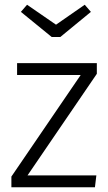

<svg xmlns="http://www.w3.org/2000/svg" viewBox="-20 -789 457 809"><path d="M337 -769 216 -685 94 -769 68 -739 198 -633H234L363 -739ZM388 -523H52V-473H320L28 -45V0H380L386 -50H96L388 -478Z"/></svg>

Font: FiraGO Light
Style: Regular
Weight: 300
Designer: bBox Type
Foundry: bBox Type GmbH
Version: Version 1.001;PS 001.001;hotconv 1.0.88;makeotf.lib2.5.64775